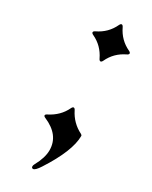

<svg xmlns="http://www.w3.org/2000/svg" viewBox="-167 -534 551 697"><g transform="rotate(30 108.5 -186.0)"><path d="M45.4 0ZM52.7 -424.3Q95.7 -444.8 115.2 -486.8Q118.7 -494.1 123 -494.1Q127.4 -494.1 130.9 -486.8Q151.4 -443.8 193.4 -424.3Q200.7 -420.9 200.7 -416.5Q200.7 -412.1 193.4 -408.7Q150.4 -388.2 130.9 -346.2Q127.4 -338.9 123 -338.9Q118.7 -338.9 115.2 -346.2Q94.7 -389.2 52.7 -408.7Q45.4 -412.1 45.4 -416.5Q45.4 -420.9 52.7 -424.3ZM52.7 -75.7Q96.2 -97.7 115.2 -138.2Q118.7 -145.5 123 -145.5Q127.4 -145.5 130.9 -138.2Q151.9 -96.2 193.4 -75.7Q198.2 -73.2 198.2 -69.3Q198.2 -6.8 130.9 97.2Q115.2 121.6 106.4 121.6Q99.6 121.6 99.6 113.8Q99.6 109.9 102.5 104.5Q124.5 64.5 124.5 33.2Q124.5 -30.3 52.7 -61Q45.4 -64 45.4 -68.1Q45.4 -72.3 52.7 -75.7Z"/></g></svg>

Font: UnifrakturMaguntia18
Style: Book
Weight: 400
Designer: j. 'mach' wust, Gerrit Ansmann, Georg Duffner, based on a font by Peter Wiegel, original typeface by Carl Albert Fahrenw
Version: Version 2017-03-19